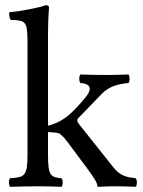

<svg xmlns="http://www.w3.org/2000/svg" viewBox="-20 -718 552 740"><path d="M86 -122C86 -39 75 -35 19 -31C13 -25 13 -4 19 2C52 1 86 0 126 0C161 0 194 1 217 2C223 -4 223 -25 217 -31C176 -35 165 -39 165 -122V-209C184 -208 198 -207 208 -204C219 -196 228 -187 240 -171L313 -73C342 -34 354 -15 355 -3C355 0 356 2 359 2C379 1 401 0 421 0C452 0 483 1 503 2C509 -4 509 -25 503 -31C469 -35 444 -39 417 -73L285 -239C281 -244 278 -248 278 -253C278 -257 278 -259 282 -263L370 -354C400 -386 435 -394 475 -398C481 -404 481 -425 475 -431C452 -430 424 -429 388 -429C350 -429 313 -430 290 -431C284 -425 284 -404 290 -398C346 -394 322 -359 313 -347C290 -318 259 -284 233 -265C211 -249 184 -237 165 -234V-583C165 -648 169 -688 169 -688C169 -695 165 -698 156 -698C131 -688 56 -674 16 -671C14 -663 16 -647 22 -641C25 -641 28 -641 31 -641C75 -638 86 -638 86 -559Z"/></svg>

Font: Libertinus Serif
Style: Regular
Weight: 400
Designer: Philipp H. Poll, Khaled Hosny
Foundry: Caleb Maclennan
Version: Version 7.050;RELEASE